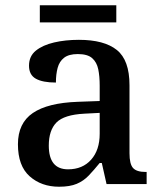

<svg xmlns="http://www.w3.org/2000/svg" viewBox="-20 -698 615 728"><path d="M204 10Q137 10 92.5 -29.5Q48 -69 48 -151Q48 -231 104.5 -269.5Q161 -308 275 -312L358 -315V-373Q358 -409 352.5 -435.5Q347 -462 329.5 -477.5Q312 -493 275 -493Q241 -493 223 -479Q205 -465 198.5 -440.5Q192 -416 192 -385Q142 -385 116 -399.5Q90 -414 90 -449Q90 -485 116 -506Q142 -527 185 -537Q228 -547 279 -547Q375 -547 423 -508.5Q471 -470 471 -375V-117Q471 -76 484.5 -61Q498 -46 532 -46H536V0H384L366 -80H358Q336 -53 316.5 -32.5Q297 -12 271 -1Q245 10 204 10ZM238 -56Q293 -56 325.5 -92.5Q358 -129 358 -191V-270L300 -267Q223 -263 194 -233.5Q165 -204 165 -146Q165 -56 238 -56ZM131 -613V-678H421V-613Z"/></svg>

Font: Noto Naskh Arabic Medium
Style: Regular
Weight: 500
Designer: Monotype Design Team, David Williams, Mohamad Dakak and Nizar Qandah
Foundry: Monotype Imaging Inc.
Version: Version 2.016